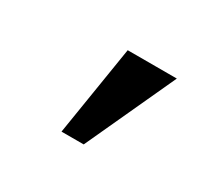

<svg xmlns="http://www.w3.org/2000/svg" viewBox="-57 -885 370 344"><g transform="rotate(30 128.5 -713.0)"><path d="M125 -805.7H226.6L141.1 -620.1H95.2Z"/></g></svg>

Font: GeogebraSans
Style: Regular
Weight: 400
Designer: Google
Version: Version 1.100140; 2013